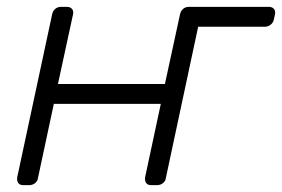

<svg xmlns="http://www.w3.org/2000/svg" viewBox="-20 -540 823 560"><path d="M764 -520Q774 -520 779 -514Q784 -508 782 -498L779 -484Q777 -474 769.5 -468Q762 -462 752 -462H558L464 -22Q463 -12 455.5 -6Q448 0 438 0H421Q411 0 406.5 -6Q402 -12 403 -22L449 -237H137L91 -22Q90 -12 82.5 -6Q75 0 65 0H48Q38 0 33.5 -6Q29 -12 30 -22L132 -498Q134 -508 141 -514Q148 -520 158 -520H175Q185 -520 190 -514Q195 -508 193 -498L149 -295H461L505 -498Q507 -508 514 -514Q521 -520 531 -520Z"/></svg>

Font: Rubik Light Light
Style: Italic
Weight: 300
Italic angle: -12°
Version: Version 2.104